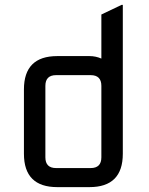

<svg xmlns="http://www.w3.org/2000/svg" viewBox="-20 -767 611 787"><path d="M351.6 -78.1Q395.5 -78.1 395.5 -122.1V-415Q395.5 -459 351.6 -459H210Q166 -459 166 -415V-122.1Q166 -78.1 210 -78.1ZM214.8 0Q78.1 0 78.1 -136.7V-400.4Q78.1 -537.1 214.8 -537.1H346.7Q372.6 -537.1 395.5 -526.9V-707.5L478.5 -747.1H483.4V-136.7Q483.4 0 346.7 0Z"/></svg>

Font: Nova Square
Style: Book
Weight: 400
Designer: Wojciech Kalinowski "wmk69" (wmk69@o2.pl)
Foundry: Wojciech Kalinowski "wmk69" (wmk69@o2.pl)
Version: Version 3.1.0; 2021-05-23